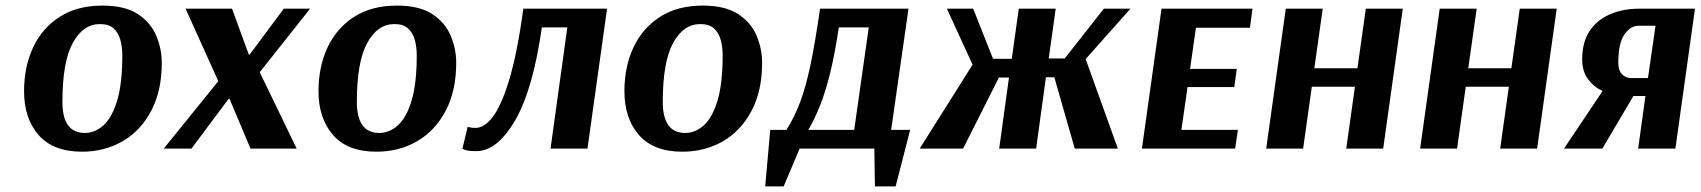

<svg xmlns="http://www.w3.org/2000/svg" viewBox="-20 -531 6076 686"><path d="M558 -307Q558 -206 520 -134.5Q482 -63 417.5 -26Q353 11 273 11Q170 11 118 -48.5Q66 -108 66 -205Q66 -293 98.5 -362Q131 -431 193.5 -471Q256 -511 346 -511Q426 -511 472 -481Q518 -451 538 -404Q558 -357 558 -307ZM417 -333Q417 -363 410 -388.5Q403 -414 386 -429.5Q369 -445 337 -445Q277 -445 240 -377.5Q203 -310 203 -167Q203 -56 283 -56Q320 -56 350.5 -84Q381 -112 399 -173Q417 -234 417 -333Z M760 -241 643 -500H809L869 -336H872L994 -500H1088L908 -273L1040 0H875L800 -178H797L664 0H565Z M1610 -307Q1610 -206 1572 -134.5Q1534 -63 1469.5 -26Q1405 11 1325 11Q1222 11 1170 -48.5Q1118 -108 1118 -205Q1118 -293 1150.5 -362Q1183 -431 1245.5 -471Q1308 -511 1398 -511Q1478 -511 1524 -481Q1570 -451 1590 -404Q1610 -357 1610 -307ZM1469 -333Q1469 -363 1462 -388.5Q1455 -414 1438 -429.5Q1421 -445 1389 -445Q1329 -445 1292 -377.5Q1255 -310 1255 -167Q1255 -56 1335 -56Q1372 -56 1402.5 -84Q1433 -112 1451 -173Q1469 -234 1469 -333Z M2149 -500 2079 0H1947L2007 -433H1916Q1884 -209 1820 -100Q1756 9 1682 9Q1654 9 1643 5Q1632 1 1632 1L1651 -78Q1651 -78 1658.5 -76Q1666 -74 1679 -74Q1711 -74 1741.5 -114.5Q1772 -155 1800 -248Q1828 -341 1850 -500Z M2703 -307Q2703 -206 2665 -134.5Q2627 -63 2562.5 -26Q2498 11 2418 11Q2315 11 2263 -48.5Q2211 -108 2211 -205Q2211 -293 2243.5 -362Q2276 -431 2338.5 -471Q2401 -511 2491 -511Q2571 -511 2617 -481Q2663 -451 2683 -404Q2703 -357 2703 -307ZM2562 -333Q2562 -363 2555 -388.5Q2548 -414 2531 -429.5Q2514 -445 2482 -445Q2422 -445 2385 -377.5Q2348 -310 2348 -167Q2348 -56 2428 -56Q2465 -56 2495.5 -84Q2526 -112 2544 -173Q2562 -234 2562 -333Z M3226 -500 3164 -67H3232L3180 135H3106L3104 0H2837L2780 135H2714L2732 -67H2790Q2819 -113 2839.5 -168Q2860 -223 2876.5 -302.5Q2893 -382 2910 -500ZM2977 -433Q2963 -339 2946.5 -272Q2930 -205 2911 -156.5Q2892 -108 2868 -67H3032L3084 -433Z M3727 -322H3784L3924 -500H4019L3859 -320L3974 0H3820L3747 -255H3717L3682 0H3550L3585 -254H3549L3421 0H3266L3455 -300L3363 -500H3457L3528 -321H3595L3620 -500H3752Z M4393 0H4060L4130 -500H4455L4446 -432H4253L4232 -285H4399L4390 -220H4223L4201 -67H4403Z M4922 0H4790L4821 -221H4667L4636 0H4504L4574 -500H4706L4676 -287H4830L4860 -500H4992Z M5472 0H5340L5371 -221H5217L5186 0H5054L5124 -500H5256L5226 -287H5380L5410 -500H5542Z M5966 0H5833L5859 -188H5816L5705 0H5568L5706 -206Q5675 -220 5654 -248Q5633 -276 5633 -319Q5633 -380 5659.5 -420Q5686 -460 5732.5 -480Q5779 -500 5837 -500H6036ZM5762 -307Q5762 -280 5775 -266Q5788 -252 5809 -252H5868L5895 -439H5834Q5806 -439 5784 -408Q5762 -377 5762 -307Z"/></svg>

Font: Arsenal SC
Style: Bold Italic
Weight: 700
Italic angle: -9.10001°
Designer: Andrij Shevchenko
Foundry: Stairsfor
Version: Version 2.001; ttfautohint (v1.8.4.7-5d5b)